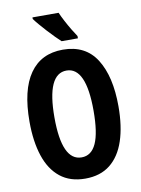

<svg xmlns="http://www.w3.org/2000/svg" viewBox="-101 -1000 794 1078"><g transform="rotate(-10 296.5 -461.5)"><path d="M550 -358Q550 -244 522.5 -161.5Q495 -79 439 -34.5Q383 10 297 10Q211 10 154.5 -35Q98 -80 70.5 -163Q43 -246 43 -359Q43 -539 108 -632Q173 -725 297 -725Q426 -725 488 -626.5Q550 -528 550 -358ZM185 -358Q185 -111 297 -111Q353 -111 380.5 -171.5Q408 -232 408 -358Q408 -606 297 -606Q185 -606 185 -358ZM310 -933Q319 -912 334 -883.5Q349 -855 365 -828.5Q381 -802 392 -786V-773H299Q286 -785 266.5 -804.5Q247 -824 226.5 -846.5Q206 -869 188.5 -889.5Q171 -910 161 -924V-933Z"/></g></svg>

Font: Noto Sans Myanmar ExtraCondensed
Style: Bold
Weight: 700
Width: 2
Designer: Monotype Design Team
Foundry: Monotype Imaging Inc.
Version: Version 2.107; ttfautohint (v1.8.4.7-5d5b)